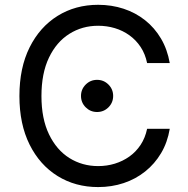

<svg xmlns="http://www.w3.org/2000/svg" viewBox="-20 -757 770 787"><path d="M382.3 9.8Q289.1 9.8 216.1 -35.4Q143.1 -80.6 101.3 -164.3Q59.6 -248 59.6 -363.3Q59.6 -479 101.3 -562.7Q143.1 -646.5 216.1 -691.9Q289.1 -737.3 382.3 -737.3Q437.5 -737.3 486.6 -721.2Q535.6 -705.1 574.7 -674.1Q613.8 -643.1 639.9 -598.9Q666 -554.7 675.8 -498.5H583Q575.2 -536.1 556.4 -564.5Q537.6 -592.8 510.5 -612.3Q483.4 -631.8 450.7 -641.6Q418 -651.4 382.3 -651.4Q316.9 -651.4 264.2 -618.2Q211.4 -585 180.7 -520.8Q149.9 -456.5 149.9 -363.3Q149.9 -270.5 180.9 -206.3Q211.9 -142.1 264.6 -109.1Q317.4 -76.2 382.3 -76.2Q418 -76.2 450.7 -86.2Q483.4 -96.2 510.5 -115.5Q537.6 -134.8 556.4 -163.3Q575.2 -191.9 583 -229H675.8Q666.5 -173.3 640.4 -129.4Q614.3 -85.4 575.2 -54.2Q536.1 -22.9 487.1 -6.6Q438 9.8 382.3 9.8ZM377.9 -297.9Q350.6 -297.9 331.3 -317.1Q312 -336.4 312 -363.8Q312 -391.1 331.3 -410.4Q350.6 -429.7 377.9 -429.7Q405.3 -429.7 424.6 -410.4Q443.8 -391.1 443.8 -363.8Q443.8 -336.4 424.6 -317.1Q405.3 -297.9 377.9 -297.9Z"/></svg>

Font: Inter Variable
Style: Regular
Weight: 400
Designer: Rasmus Andersson
Foundry: rsms
Version: Version 4.001;git-9221beed3